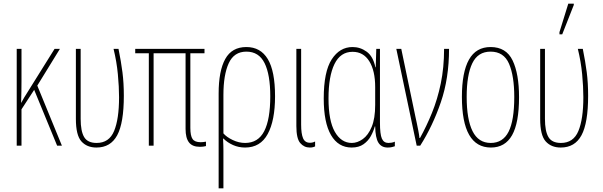

<svg xmlns="http://www.w3.org/2000/svg" viewBox="-20 -793 3282 1045"><path d="M306 -527 183 -327 317 0H291L166 -304L97 -198V0H71V-527H97V-354Q97 -327 96.5 -296Q96 -265 95 -234H96Q104 -249 111.5 -262Q119 -275 129 -290L277 -527Z M505 10Q453 10 423 -23.5Q393 -57 393 -146V-527H419V-146Q419 -79 438 -47Q457 -15 506 -15Q574 -15 601 -80Q628 -145 628 -264Q628 -320 621.5 -389Q615 -458 598 -527H625Q639 -458 646.5 -399.5Q654 -341 654 -272Q654 -124 618 -57Q582 10 505 10Z M1067 6Q1027 6 1008.5 -18Q990 -42 990 -91V-503H816V0H790V-503H716V-527H1093V-503H1016V-97Q1016 -54 1028 -36.5Q1040 -19 1072 -19Q1086 -19 1101 -22V2Q1098 3 1089 4.5Q1080 6 1067 6Z M1170 232V-284Q1170 -407 1206 -472Q1242 -537 1321 -537Q1398 -537 1437.5 -471.5Q1477 -406 1477 -269Q1477 -137 1437 -63.5Q1397 10 1314 10Q1279 10 1248.5 -3.5Q1218 -17 1196 -39H1194Q1196 -1 1196 28Q1196 57 1196 82V232ZM1314 -15Q1385 -15 1418 -79Q1451 -143 1451 -269Q1451 -387 1420 -449.5Q1389 -512 1321 -512Q1254 -512 1225 -449Q1196 -386 1196 -276V-67Q1213 -47 1246.5 -31Q1280 -15 1314 -15Z M1666 10Q1635 10 1614 -14.5Q1593 -39 1593 -107V-527H1619V-115Q1619 -65 1629.5 -40.5Q1640 -16 1667 -16Q1683 -16 1695 -23V4Q1691 6 1684 8Q1677 10 1666 10Z M1894 10Q1821 10 1781.5 -58Q1742 -126 1742 -257Q1742 -403 1785.5 -470Q1829 -537 1899 -537Q1941 -537 1976 -511.5Q2011 -486 2023 -427H2025L2028 -527H2048V-126Q2048 -62 2058.5 -38.5Q2069 -15 2094 -15Q2101 -15 2111 -16.5Q2121 -18 2129 -22V3Q2123 5 2113.5 7.5Q2104 10 2090 10Q2056 10 2039.5 -16.5Q2023 -43 2022 -105H2020Q2013 -79 1998.5 -52.5Q1984 -26 1958.5 -8Q1933 10 1894 10ZM1895 -15Q1925 -15 1954.5 -36Q1984 -57 2003 -102.5Q2022 -148 2022 -222V-319Q2022 -408 1990 -459.5Q1958 -511 1899 -511Q1833 -511 1800.5 -444.5Q1768 -378 1768 -257Q1768 -136 1802.5 -75.5Q1837 -15 1895 -15Z M2248 0 2137 -527H2164L2242 -153Q2244 -145 2248 -125.5Q2252 -106 2256.5 -83.5Q2261 -61 2263 -42H2266Q2301 -105 2331 -178.5Q2361 -252 2379 -338.5Q2397 -425 2397 -527H2424Q2424 -367 2379.5 -237Q2335 -107 2267 0Z M2805 -264Q2805 -124 2767 -57Q2729 10 2652 10Q2494 10 2494 -266Q2494 -400 2532.5 -468.5Q2571 -537 2650 -537Q2735 -537 2770 -464Q2805 -391 2805 -264ZM2520 -266Q2520 -143 2552 -79Q2584 -15 2651 -15Q2717 -15 2748 -76Q2779 -137 2779 -265Q2779 -380 2750.5 -446Q2722 -512 2650 -512Q2581 -512 2550.5 -448.5Q2520 -385 2520 -266Z M3032 10Q2980 10 2950 -23.5Q2920 -57 2920 -146V-527H2946V-146Q2946 -79 2965 -47Q2984 -15 3033 -15Q3101 -15 3128 -80Q3155 -145 3155 -264Q3155 -320 3148.5 -389Q3142 -458 3125 -527H3152Q3166 -458 3173.5 -399.5Q3181 -341 3181 -272Q3181 -124 3145 -57Q3109 10 3032 10ZM3025 -606V-618L3073 -773H3103V-766L3040 -606Z"/></svg>

Font: Noto Sans ExtraCondensed Thin
Style: Regular
Weight: 100
Width: 2
Designer: Monotype Design Team
Foundry: Monotype Imaging Inc.
Version: Version 2.013; ttfautohint (v1.8.4.7-5d5b)